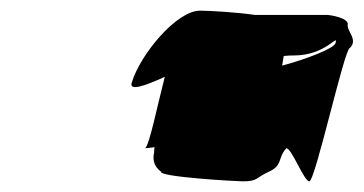

<svg xmlns="http://www.w3.org/2000/svg" viewBox="-20 -774 682 360"><path d="M227 -619C222 -603 250 -612 289 -630C275 -576 260 -501 252 -496C255 -496 260 -497 270 -498C269 -495 269 -492 269 -488C266 -476 268 -462 282 -452C279 -442 424 -434 435 -434C464 -434 458 -440 484 -452C511 -464 500 -478 517 -496C527 -496 550 -434 560 -434C571 -434 626 -684 636 -684C652 -700 630 -715 632 -728C634 -740 600 -746 593 -746H458C424 -751 373 -754 355 -754C311 -754 243 -672 227 -619ZM250 -496C249 -496 251 -496 252 -496ZM512 -669C520 -670 527 -670 531 -670C592 -670 615 -713 609 -693C606 -683 554 -663 509 -651C510 -658 511 -664 512 -669ZM495 -577Z"/></svg>

Font: bitstorm
Style: extobl
Weight: 400
Version: Version 0.2